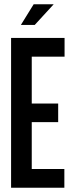

<svg xmlns="http://www.w3.org/2000/svg" viewBox="-20 -881 331 901"><path d="M138 -861 78 -764H143L232 -861ZM32 -703V0H282V-88H129V-308H253V-395H129V-615H283V-703Z"/></svg>

Font: Modon Arabic
Style: Bold
Weight: 700
Designer: Ahmedzaza
Foundry: Ahmedzaza
Version: Version 2.010